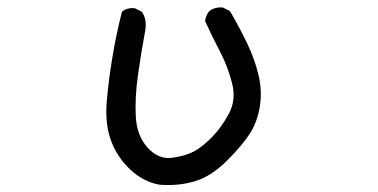

<svg xmlns="http://www.w3.org/2000/svg" viewBox="-20 -506 1040 528"><path d="M418.9 2Q374 -5.9 337.9 -40Q301.8 -74.2 285.2 -119.6Q268.6 -165 273.4 -224.6Q278.3 -284.2 289.1 -348.6Q299.8 -413.1 315.4 -473.6Q329.1 -485.4 350.6 -483.4L370.1 -473.6Q383.8 -454.1 379.9 -424.8Q368.2 -362.3 359.4 -299.8Q350.6 -237.3 353.5 -184.6Q356.4 -131.8 386.7 -99.1Q417 -66.4 455.1 -72.3Q493.2 -78.1 515.6 -90.8Q538.1 -103.5 563.5 -129.4Q588.9 -155.3 609.4 -193.4Q629.9 -231.4 618.2 -277.3Q606.4 -323.2 585 -364.3Q563.5 -405.3 543.9 -448.2Q545.9 -463.9 555.7 -475.6Q571.3 -487.3 592.8 -485.4L612.3 -475.6Q637.7 -432.6 659.2 -387.7Q680.7 -342.8 690.9 -299.8Q701.2 -256.8 694.8 -214.8Q688.5 -172.9 668 -140.1Q647.5 -107.4 604.5 -64.5Q561.5 -21.5 516.6 -7.8Q471.7 5.9 418.9 2Z"/></svg>

Font: JasonHandwriting2
Style: Regular
Weight: 400
Version: Version 1.05.10